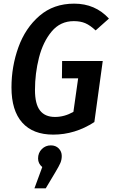

<svg xmlns="http://www.w3.org/2000/svg" viewBox="-20 -725 618 1054"><path d="M578 -623 505 -558Q475 -586 448.5 -597.5Q422 -609 385 -609Q311 -609 263.5 -552Q216 -495 194 -408.5Q172 -322 172 -231Q172 -154 199.5 -118.5Q227 -83 282 -83Q334 -83 383 -111L409 -295H320L321 -390H544L498 -55Q392 14 272 14Q161 14 102 -52Q43 -118 43 -245Q43 -360 81 -465.5Q119 -571 196.5 -638Q274 -705 387 -705Q503 -705 578 -623ZM319 131Q319 152 311.5 169.5Q304 187 283 222L231 309H169L212 192Q189 173 189 145Q189 114 209.5 93.5Q230 73 259 73Q286 73 302.5 90Q319 107 319 131Z"/></svg>

Font: Fira Sans Condensed Medium
Style: Italic
Weight: 500
Width: 3
Italic angle: -8°
Designer: bBox Type GmbH & Carrois Corporate GbR & Edenspiekermann AG
Foundry: bBox Type GmbH & Carrois Corporate GbR & Edenspiekermann AG
Version: Version 4.301